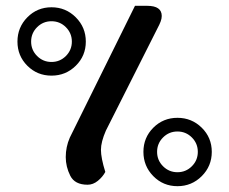

<svg xmlns="http://www.w3.org/2000/svg" viewBox="-20 -613 788 660"><path d="M206 -73Q206 -108 220 -140L444 -593H486Q536 -593 536 -558Q536 -549 532 -538.5Q528 -528 522 -517L344 -164Q327 -125 327 -98Q327 -70 342 -22Q333 -5 316.5 8.5Q300 22 281 22Q237 22 221.5 -9Q206 -40 206 -73ZM40 -470Q40 -519 74 -553.5Q108 -588 157 -588Q206 -588 240.5 -553.5Q275 -519 275 -470Q275 -421 240.5 -387Q206 -353 157 -353Q108 -353 74 -387Q40 -421 40 -470ZM227 -470Q227 -499 206.5 -519.5Q186 -540 157 -540Q128 -540 107.5 -519.5Q87 -499 87 -470Q87 -441 107.5 -420.5Q128 -400 157 -400Q186 -400 206.5 -420.5Q227 -441 227 -470ZM473 -91Q473 -140 507 -174Q541 -208 590 -208Q639 -208 673.5 -174Q708 -140 708 -91Q708 -42 673.5 -7.5Q639 27 590 27Q541 27 507 -7.5Q473 -42 473 -91ZM660 -91Q660 -120 639.5 -140.5Q619 -161 590 -161Q561 -161 540.5 -140.5Q520 -120 520 -91Q520 -62 540.5 -41.5Q561 -21 590 -21Q619 -21 639.5 -41.5Q660 -62 660 -91Z"/></svg>

Font: El Messiri
Style: Regular
Weight: 400
Designer: Mohamed Gaber
Foundry: Kief Type Foundry
Version: Version 2.006